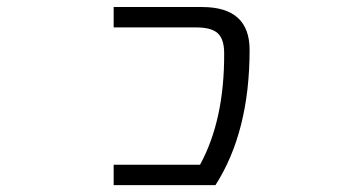

<svg xmlns="http://www.w3.org/2000/svg" viewBox="-20 -540 1040 560"><path d="M569.3 -519.5Q708 -519.5 708 -394.5Q708 -155.3 608.4 0H311.5V-59.6H563.5Q634.8 -190.4 633.8 -384.8Q633.8 -425.8 615.2 -442.9Q596.7 -460 552.7 -460H311.5V-519.5Z"/></svg>

Font: Gen Shin Gothic Monospace Normal
Style: Regular
Weight: 350
Designer: [Source Han Sans]
Ryoko NISHIZUKA  (kana & ideographs); Paul D. Hunt (Latin, Greek & Cyrillic); Wenlong ZHANG  (bopomofo
Version: Version 1.002.20150607